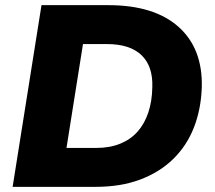

<svg xmlns="http://www.w3.org/2000/svg" viewBox="-20 -725 835 745"><path d="M29 0 141 -705H400Q578 -705 672.5 -621Q767 -537 763 -386Q760 -301 732.5 -230.5Q705 -160 652.5 -108.5Q600 -57 524.5 -28.5Q449 0 351 0ZM238 -151H354Q406 -151 446.5 -167.5Q487 -184 514 -214.5Q541 -245 555.5 -288.5Q570 -332 571 -386Q574 -468 529 -511Q484 -554 395 -554H302Z"/></svg>

Font: Nunito Sans 11pt Black
Style: Italic
Weight: 900
Italic angle: -9°
Version: Version 3.101;gftools[0.9.27]